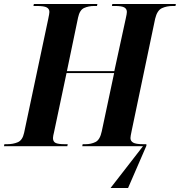

<svg xmlns="http://www.w3.org/2000/svg" viewBox="-43 -734 903 964"><path d="M512 210 675 0H370L372 -10H387Q414 -10 436.5 -21Q459 -32 468 -75L530 -367H291L228 -69Q226 -61 224.5 -53.5Q223 -46 223 -41Q223 -23 236 -16.5Q249 -10 283 -10H297L295 0H-23L-21 -10H-7Q23 -10 46.5 -20Q70 -30 78 -67L199 -638Q205 -666 205 -674Q205 -689 192 -696.5Q179 -704 140 -704H125L127 -714H446L444 -704H430Q402 -704 379.5 -694Q357 -684 349 -646L293 -377H531L588 -639Q594 -665 594 -674Q594 -689 581.5 -696.5Q569 -704 534 -704H519L521 -714H840L838 -704H825Q794 -704 770 -693Q746 -682 736 -640L618 -77Q612 -49 612 -41Q612 -26 625.5 -18Q639 -10 677 -10H692V-2L600 210Z"/></svg>

Font: Noto Serif Display SemiCondensed
Style: Bold Italic
Weight: 700
Width: 4
Italic angle: -12°
Designer: Monotype Design Team
Foundry: Monotype Imaging Inc.
Version: Version 2.009